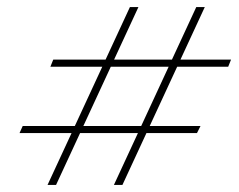

<svg xmlns="http://www.w3.org/2000/svg" viewBox="-20 -622 674 541"><path d="M631 -454 623 -434H122L130 -454ZM545 -267 535 -247H35L44 -267ZM325 -101H301L533 -602H557ZM138 -101H114L346 -602H370Z"/></svg>

Font: Playfair Display Medium
Style: Italic
Weight: 500
Italic angle: -14°
Designer: Claus Eggers Sørensen
Foundry: Claus Eggers Sørensen
Version: Version 1.203